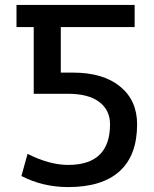

<svg xmlns="http://www.w3.org/2000/svg" viewBox="-20 -750 624 780"><path d="M527 -640H227V-455H277Q399 -455 468 -398.5Q537 -342 537 -245Q537 -119 466 -54.5Q395 10 257 10Q154 10 67 -35L92 -125Q181 -80 257 -80Q427 -80 427 -245Q427 -303 383 -336Q339 -369 257 -369H117V-640H47V-730H527Z"/></svg>

Font: M PLUS 1p Medium
Style: Regular
Weight: 500
Version: Version 1.062